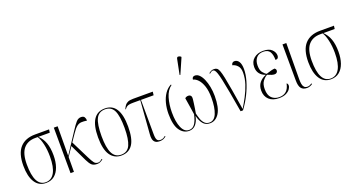

<svg xmlns="http://www.w3.org/2000/svg" viewBox="-50 -1460 3922 2124"><g transform="rotate(-20 1911.0 -397.5)"><path d="M220 10Q136 10 91.5 -59.5Q47 -129 47 -254Q47 -399 109.5 -467.5Q172 -536 288 -536H452L447 -499H313Q357 -458 379 -397.5Q401 -337 401 -250Q401 -173 380.5 -114.5Q360 -56 320 -23Q280 10 220 10ZM220 1Q287 1 323 -62.5Q359 -126 359 -251Q359 -330 344 -396.5Q329 -463 305 -499H276Q187 -499 137.5 -441Q88 -383 88 -255Q88 1 220 1Z M510 0 508 -536H553L551 -188L706 -424Q747 -488 772 -515.5Q797 -543 829 -543Q859 -543 869.5 -525.5Q880 -508 880 -484Q840 -490 812.5 -488Q785 -486 760.5 -466.5Q736 -447 705 -401L644 -312L750 -99Q776 -47 792.5 -26Q809 -5 838 -5Q852 -5 864 -12.5Q876 -20 887 -30L893 -23Q876 -9 859.5 -1.5Q843 6 823 6Q782 6 760 -13.5Q738 -33 715 -81L621 -278L551 -175L550 0Z M1107 10Q1024 10 977.5 -57.5Q931 -125 931 -267Q931 -543 1110 -543Q1285 -543 1285 -267Q1285 -123 1240 -56.5Q1195 10 1107 10ZM1108 0Q1183 0 1213 -66.5Q1243 -133 1243 -267Q1243 -407 1212.5 -470Q1182 -533 1109 -533Q1034 -533 1003 -469.5Q972 -406 972 -267Q972 -131 1004.5 -65.5Q1037 0 1108 0Z M1559 6Q1523 6 1505.5 -9Q1488 -24 1483 -48.5Q1478 -73 1481 -103L1511 -495H1431Q1399 -495 1380 -491.5Q1361 -488 1349.5 -479Q1338 -470 1326 -454L1321 -457Q1332 -482 1345 -499.5Q1358 -517 1380 -526.5Q1402 -536 1442 -536H1673L1668 -495H1519L1521 -90Q1521 -42 1532.5 -23.5Q1544 -5 1573 -5Q1592 -5 1606.5 -13Q1621 -21 1630 -30L1636 -23Q1619 -8 1601.5 -1Q1584 6 1559 6Z M1905 10Q1838 10 1795 -51.5Q1752 -113 1752 -245Q1752 -311 1767.5 -370.5Q1783 -430 1813.5 -474.5Q1844 -519 1888 -541L1893 -534Q1840 -496 1816.5 -417.5Q1793 -339 1793 -246Q1793 -135 1822.5 -67.5Q1852 0 1906 0Q1941 0 1962.5 -21.5Q1984 -43 1996.5 -76Q2009 -109 2017 -145Q2009 -201 2001.5 -247.5Q1994 -294 1986 -344Q2002 -359 2025 -359Q2046 -359 2055.5 -345.5Q2065 -332 2062 -309Q2060 -291 2056 -260Q2052 -229 2047 -197.5Q2042 -166 2038 -146Q2045 -114 2056.5 -80Q2068 -46 2090 -23Q2112 0 2148 0Q2204 0 2232 -68Q2260 -136 2260 -250Q2260 -332 2241.5 -387Q2223 -442 2194.5 -472.5Q2166 -503 2136 -509Q2138 -544 2171 -544Q2199 -544 2222.5 -520.5Q2246 -497 2263.5 -456.5Q2281 -416 2291 -364.5Q2301 -313 2301 -257Q2301 -121 2259.5 -55.5Q2218 10 2151 10Q2099 10 2069.5 -26Q2040 -62 2026 -123Q2014 -62 1984 -26Q1954 10 1905 10ZM2023 -605 2015 -608 2050 -783Q2054 -805 2069.5 -804.5Q2085 -804 2101 -792V-783Z M2512 0Q2488 -143 2470.5 -238Q2453 -333 2440.5 -391Q2428 -449 2417.5 -478.5Q2407 -508 2397.5 -518Q2388 -528 2377 -528Q2360 -528 2337 -506L2331 -513Q2344 -524 2358.5 -531.5Q2373 -539 2393 -539Q2413 -539 2427 -530Q2441 -521 2452 -492.5Q2463 -464 2475 -406.5Q2487 -349 2503 -254Q2519 -159 2542 -16Q2574 -68 2607 -130Q2640 -192 2662 -259Q2684 -326 2684 -393Q2684 -446 2658.5 -474Q2633 -502 2600 -509Q2601 -525 2611 -534.5Q2621 -544 2636 -544Q2668 -544 2687.5 -514.5Q2707 -485 2707 -425Q2707 -364 2686 -290.5Q2665 -217 2627.5 -142Q2590 -67 2540 0Z M2963 10Q2889 10 2846.5 -29Q2804 -68 2804 -136Q2804 -192 2833.5 -228Q2863 -264 2910 -282V-284Q2868 -298 2844 -329Q2820 -360 2820 -407Q2820 -471 2863.5 -507Q2907 -543 2972 -543Q3041 -543 3074 -511Q3107 -479 3107 -440Q3107 -401 3069 -401Q3069 -464 3047.5 -498.5Q3026 -533 2970 -533Q2917 -533 2889 -499Q2861 -465 2861 -410Q2861 -355 2883 -327.5Q2905 -300 2925 -290Q2958 -301 2983 -307.5Q3008 -314 3027 -315Q3032 -311 3037 -304.5Q3042 -298 3042 -287Q3042 -274 3032.5 -264.5Q3023 -255 3007 -255Q2990 -255 2973 -260.5Q2956 -266 2925 -279Q2896 -264 2871 -230.5Q2846 -197 2846 -138Q2846 -67 2880.5 -33.5Q2915 0 2969 0Q3073 0 3095 -115Q3110 -108 3110 -86Q3110 -69 3095.5 -46.5Q3081 -24 3048.5 -7Q3016 10 2963 10Z M3293 10Q3246 10 3224 -18Q3202 -46 3202 -111L3200 -536H3245L3242 -109Q3242 -80 3246 -55.5Q3250 -31 3263 -16.5Q3276 -2 3302 -2Q3315 -2 3327 -7Q3339 -12 3353 -21L3358 -13Q3345 -3 3328 3.5Q3311 10 3293 10Z M3574 10Q3490 10 3445.5 -59.5Q3401 -129 3401 -254Q3401 -399 3463.5 -467.5Q3526 -536 3642 -536H3806L3801 -499H3667Q3711 -458 3733 -397.5Q3755 -337 3755 -250Q3755 -173 3734.5 -114.5Q3714 -56 3674 -23Q3634 10 3574 10ZM3574 1Q3641 1 3677 -62.5Q3713 -126 3713 -251Q3713 -330 3698 -396.5Q3683 -463 3659 -499H3630Q3541 -499 3491.5 -441Q3442 -383 3442 -255Q3442 1 3574 1Z"/></g></svg>

Font: Noto Serif Display Condensed ExtraLight
Style: Regular
Weight: 200
Width: 3
Designer: Monotype Design Team
Foundry: Monotype Imaging Inc.
Version: Version 2.009